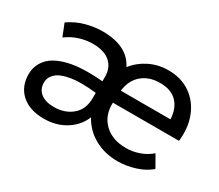

<svg xmlns="http://www.w3.org/2000/svg" viewBox="-98 -726 1094 957"><g transform="rotate(30 449.0 -247.0)"><path d="M220 15Q138 15 91 -27Q44 -69 44 -140Q44 -191 77.8 -229.2Q111.5 -267.5 185.8 -285.2Q260 -303 380.5 -292.5V-319.5Q380.5 -370.5 346.5 -400.8Q312.5 -431 246.5 -431Q209.5 -431 171.2 -419.2Q133 -407.5 98.5 -382L70.5 -452.5Q115.5 -483.5 164.2 -496.2Q213 -509 257.5 -509Q401.5 -509 448.5 -414Q483.5 -457 532.5 -481Q581.5 -505 639 -505Q713.5 -505 766.2 -468.2Q819 -431.5 843.8 -368.5Q868.5 -305.5 859.5 -226.5H479Q476 -153 522.2 -108Q568.5 -63 648.5 -63Q686 -63 723 -76Q760 -89 789 -114.5L828 -46Q793.5 -16.5 743.5 -0.8Q693.5 15 644.5 15Q570.5 15 512.2 -17Q454 -49 421 -108.5Q399 -53.5 345.2 -19.2Q291.5 15 220 15ZM483.5 -298H769Q766 -360 732 -394.8Q698 -429.5 634.5 -429.5Q571.5 -429.5 531 -394.8Q490.5 -360 483.5 -298ZM131 -142.5Q131 -103.5 158.5 -82Q186 -60.5 235 -60.5Q296.5 -60.5 338.5 -95.8Q380.5 -131 380.5 -196.5V-226Q290.5 -236 235.5 -226.8Q180.5 -217.5 155.8 -195Q131 -172.5 131 -142.5Z"/></g></svg>

Font: Geologica Light
Style: Regular
Weight: 300
Designer: Sindre Bremnes, Frode Helland
Foundry: Monokrom Skriftforlag AS
Version: Version 1.010; ttfautohint (v1.8.4.7-5d5b);gftools[0.9.28]